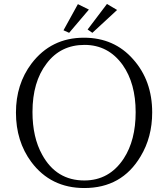

<svg xmlns="http://www.w3.org/2000/svg" viewBox="-20 -929 841 964"><path d="M401.4 -739.7Q553.7 -739.7 648.9 -630.9Q744.1 -523.9 744.1 -364.7Q744.1 -240.2 686 -144Q591.8 15.1 403.3 15.1Q234.9 15.1 137.2 -115.7Q60.1 -219.7 60.1 -363.8Q60.1 -506.3 138.2 -609.9Q236.8 -739.7 401.4 -739.7ZM404.3 -703.6Q284.2 -703.6 213.9 -609.9Q143.1 -517.6 143.1 -366.7Q143.1 -239.3 191.9 -151.9Q262.7 -22.9 403.3 -22.9Q528.8 -22.9 601.1 -132.8Q661.1 -224.6 661.1 -365.7Q661.1 -510.3 596.2 -602.5Q523.9 -703.6 404.3 -703.6ZM517.1 -909.2 567.9 -878.9 443.8 -764.2 419.9 -780.8ZM371.1 -908.2 426.3 -880.9 327.1 -764.2 298.8 -776.9Z"/></svg>

Font: I.Ming
Style: Regular
Weight: 400
Designer: Ichiten Fonts Project
Version: Version 5.10 Mar 24, 2018